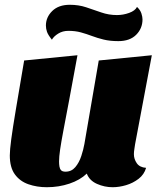

<svg xmlns="http://www.w3.org/2000/svg" viewBox="-20 -763 667 803"><path d="M176 20Q134 20 98.5 7.5Q63 -5 42 -34Q21 -63 21 -113Q21 -135 27 -180.5Q33 -226 46.5 -306Q60 -386 81 -510L304 -532Q284 -422 269.5 -345.5Q255 -269 245.5 -219Q236 -169 231.5 -138Q227 -107 227 -88Q227 -77 228.5 -67Q230 -57 235.5 -51Q241 -45 254 -45Q279 -45 295 -64Q311 -83 320 -110.5Q329 -138 333 -161L393 -510L615 -532L545 -160Q544 -152 542 -140Q540 -128 540 -118Q540 -98 552 -80.5Q564 -63 591 -61Q583 -33 559.5 -15Q536 3 507 11.5Q478 20 451 20Q417 20 385.5 6Q354 -8 343 -37Q315 -10 270.5 5Q226 20 176 20ZM475 -591Q440 -591 413.5 -597.5Q387 -604 364.5 -612.5Q342 -621 318.5 -627.5Q295 -634 266 -634Q242 -634 223.5 -622.5Q205 -611 197 -597Q181 -617 176.5 -630Q172 -643 172 -656Q172 -691 198.5 -717Q225 -743 272 -743Q309 -743 340.5 -732.5Q372 -722 403.5 -711Q435 -700 469 -700Q495 -700 520 -709Q545 -718 553 -734Q567 -721 571.5 -706.5Q576 -692 576 -682Q576 -644 549.5 -617.5Q523 -591 475 -591Z"/></svg>

Font: Sansita Swashed Light Black
Style: Regular
Weight: 900
Version: Version 1.003